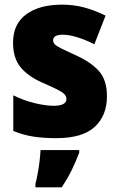

<svg xmlns="http://www.w3.org/2000/svg" viewBox="-20 -583 513 824"><path d="M439 -170Q439 -87 386.5 -38.5Q334 10 221 10Q169 10 125 3.5Q81 -3 37 -21V-174Q81 -152 128.5 -140.5Q176 -129 210 -129Q265 -129 265 -158Q265 -169 257 -178Q249 -187 226.5 -198.5Q204 -210 160 -229Q98 -257 67 -296Q36 -335 36 -400Q36 -480 92.5 -521.5Q149 -563 246 -563Q297 -563 341.5 -551Q386 -539 433 -516L385 -393Q350 -411 313.5 -422.5Q277 -434 250 -434Q208 -434 208 -410Q208 -400 215.5 -392.5Q223 -385 244 -374.5Q265 -364 307 -345Q371 -316 405 -277.5Q439 -239 439 -170ZM320 72Q305 112 287.5 147.5Q270 183 245 221H132V207Q137 187 142 160.5Q147 134 150 107Q153 80 154 61H320Z"/></svg>

Font: Noto Sans Gujarati SemiCondensed Black
Style: Regular
Weight: 900
Width: 4
Designer: Jelle Bosma - Monotype Design Team, Universal Thirst
Foundry: Monotype Imaging Inc.
Version: Version 2.106; ttfautohint (v1.8.4.7-5d5b)